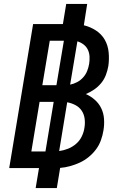

<svg xmlns="http://www.w3.org/2000/svg" viewBox="-20 -858 640 980"><path d="M162 102 179 0H27L149 -735H301L318 -838H425L408 -729Q441 -721 469.5 -702.5Q498 -684 514.5 -655.5Q531 -627 534.5 -591.5Q538 -556 533 -521Q529 -498 520.5 -475.5Q512 -453 496.5 -434Q481 -415 460.5 -401Q440 -387 418 -378Q443 -367 464 -348.5Q485 -330 497 -305Q509 -280 511 -250.5Q513 -221 508 -192Q504 -167 495 -142Q486 -117 470 -95.5Q454 -74 432.5 -56.5Q411 -39 387 -28Q363 -17 337.5 -10Q312 -3 287 -1L270 102ZM196 -423H268L306 -650H234ZM338 -426Q357 -430 374 -439Q391 -448 404.5 -463Q418 -478 425 -496Q432 -514 435 -532Q438 -550 437 -569Q436 -588 428.5 -604Q421 -620 406.5 -631Q392 -642 375 -647ZM140 -85H212L254 -338H182ZM282 -87Q305 -90 327.5 -99Q350 -108 368.5 -124Q387 -140 397.5 -162Q408 -184 411 -206Q415 -229 412 -252Q409 -275 397 -293Q385 -311 365 -321.5Q345 -332 323 -336Z"/></svg>

Font: Iosevka Curly SmBdEx
Style: Italic
Weight: 600
Width: 7
Italic angle: -9°
Monospace: yes
Designer: Belleve Invis
Foundry: Belleve Invis
Version: Version 11.1.0; ttfautohint (v1.8.3)